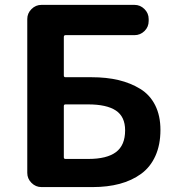

<svg xmlns="http://www.w3.org/2000/svg" viewBox="-20 -760 715 780"><path d="M148.4 0Q125 0 107.9 -17.1Q90.8 -34.2 90.8 -57.6V-682.6Q90.8 -706.1 107.9 -723.1Q125 -740.2 148.4 -740.2H526.4Q549.8 -740.2 566.9 -723.1Q584 -706.1 584 -682.6V-674.8Q584 -650.4 566.9 -633.8Q549.8 -617.2 526.4 -617.2H246.1Q239.3 -617.2 239.3 -609.4V-453.1Q239.3 -446.3 246.1 -446.3H351.6Q413.1 -446.3 461.9 -434.6Q510.7 -422.9 549.8 -398.9Q588.9 -375 610.4 -332.5Q631.8 -290 631.8 -232.4Q631.8 -171.9 611.3 -126.5Q590.8 -81.1 553.2 -53.7Q515.6 -26.4 466.3 -13.2Q417 0 356.4 0ZM239.3 -121.1Q239.3 -114.3 246.1 -114.3H338.9Q414.1 -114.3 451.2 -142.1Q488.3 -169.9 488.3 -230.5Q488.3 -286.1 450.7 -311Q413.1 -335.9 337.9 -335.9H246.1Q239.3 -335.9 239.3 -329.1Z"/></svg>

Font: Gen Jyuu Gothic P Bold
Style: Bold
Weight: 700
Designer: [Source Han Sans]
Ryoko NISHIZUKA  (kana & ideographs); Paul D. Hunt (Latin, Greek & Cyrillic); Wenlong ZHANG  (bopomofo
Version: Version 1.002.20150607